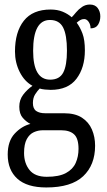

<svg xmlns="http://www.w3.org/2000/svg" viewBox="-20 -588 470 846"><path d="M184 238Q99 238 56.5 199.5Q14 161 14 93Q14 34 44.5 1Q75 -32 114 -42Q96 -51 80.5 -68.5Q65 -86 65 -118Q65 -148 82 -170.5Q99 -193 123 -210Q88 -229 67 -270.5Q46 -312 46 -361Q46 -447 85 -496.5Q124 -546 203 -546Q233 -546 256 -536.5Q279 -527 296 -512Q304 -520 315 -533.5Q326 -547 341.5 -557.5Q357 -568 376 -568Q399 -568 410.5 -552.5Q422 -537 422 -516Q422 -495 412 -479Q402 -463 379 -463Q379 -480 370.5 -492Q362 -504 351 -504Q341 -504 333.5 -499.5Q326 -495 318 -488Q333 -468 343.5 -440Q354 -412 354 -366Q354 -290 317 -241Q280 -192 203 -192Q193 -192 178 -193.5Q163 -195 155 -198Q145 -188 135 -172.5Q125 -157 125 -134Q125 -109 139.5 -99Q154 -89 179 -89H262Q311 -89 341 -69.5Q371 -50 385 -17.5Q399 15 399 54Q399 139 346.5 188.5Q294 238 184 238ZM201 -237Q242 -237 258.5 -268Q275 -299 275 -365Q275 -434 258 -467Q241 -500 200 -500Q126 -500 126 -364Q126 -237 201 -237ZM186 191Q240 191 270.5 174.5Q301 158 313.5 130Q326 102 326 68Q326 22 306.5 4Q287 -14 250 -14H168Q148 -14 129 -5.5Q110 3 98 25Q86 47 86 86Q86 131 110 161Q134 191 186 191Z"/></svg>

Font: Noto Serif Ethiopic ExtraCondensed
Style: Regular
Weight: 400
Width: 2
Designer: Monotype Design Team
Foundry: Monotype Imaging Inc.
Version: Version 2.102; ttfautohint (v1.8.4.7-5d5b)